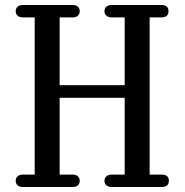

<svg xmlns="http://www.w3.org/2000/svg" viewBox="-20 -750 740 770"><path d="M219.2 -408.2H480V-680.2H428.2Q414.6 -680.2 406.7 -687Q398.9 -693.8 398.9 -705.1Q398.9 -716.3 406.7 -723.1Q414.6 -730 428.2 -730H627Q655.8 -730 655.8 -705.1Q655.8 -680.2 627 -680.2H580.1V-49.8H627.9Q657.2 -49.8 657.2 -24.9Q657.2 0 627.9 0H428.2Q414.6 0 406.7 -6.8Q398.9 -13.7 398.9 -24.9Q398.9 -36.1 406.7 -43Q414.6 -49.8 428.2 -49.8H480V-357.9H219.2V-49.8H271Q284.7 -49.8 292.2 -43Q299.8 -36.1 299.8 -24.9Q299.8 -13.7 292.2 -6.8Q284.7 0 271 0H71.8Q58.1 0 50.5 -6.8Q43 -13.7 43 -24.9Q43 -36.1 50.5 -43Q58.1 -49.8 71.8 -49.8H119.1V-680.2H71.8Q58.1 -680.2 50.5 -687Q43 -693.8 43 -705.1Q43 -716.3 50.5 -723.1Q58.1 -730 71.8 -730H271Q284.7 -730 292.2 -723.1Q299.8 -716.3 299.8 -705.1Q299.8 -693.8 292.2 -687Q284.7 -680.2 271 -680.2H219.2Z"/></svg>

Font: Director
Style: Regular
Weight: 400
Designer: Ange Degheest & May Jolivet & Justine Herbel
Foundry: Velvetyne Type Foundry
Version: Version 1.000;FEAKit 1.0